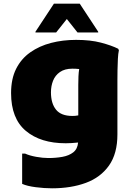

<svg xmlns="http://www.w3.org/2000/svg" viewBox="-20 -780 724 1040"><path d="M262 240Q220 240 173.5 234Q127 228 100 216V52H116Q140 63 176 69.5Q212 76 242 76Q283 76 318.5 69.5Q354 63 377 45Q400 27 403 -8Q384 -6 367.5 -5Q351 -4 336 -4Q200 -4 120 -71Q40 -138 40 -276Q40 -353 67.5 -407.5Q95 -462 144 -496.5Q193 -531 256.5 -547.5Q320 -564 392 -564Q470 -564 527 -549Q584 -534 620 -516L624 -508Q620 -490 618.5 -460.5Q617 -431 616.5 -400.5Q616 -370 616 -348V-52Q616 52 570.5 116.5Q525 181 445 210.5Q365 240 262 240ZM256 -280Q256 -220 283.5 -186Q311 -152 372 -152Q379 -152 386.5 -152.5Q394 -153 404 -155V-320Q404 -344 405 -366.5Q406 -389 409 -406Q401 -407 391.5 -407.5Q382 -408 372 -408Q331 -408 305 -390Q279 -372 267.5 -343Q256 -314 256 -280ZM172 -604V-608L272 -760H412L512 -608V-604H400L342 -677L284 -604Z"/></svg>

Font: Kufam Black
Style: Regular
Weight: 900
Designer: Wael Morcos, Artur Schmal
Foundry: Original Type
Version: Version 1.301; ttfautohint (v1.8.3)